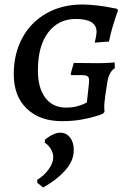

<svg xmlns="http://www.w3.org/2000/svg" viewBox="-20 -528 581 851"><path d="M41 -199Q41 -290 79 -360Q117 -430 186 -469Q255 -508 345 -508Q374 -508 408.5 -504Q443 -500 467.5 -495Q492 -490 499 -489L503 -481Q501 -476 495 -459Q489 -442 479.5 -410.5Q470 -379 463 -344L400 -339Q401 -344 404.5 -360.5Q408 -377 408 -387Q408 -444 316 -444Q239 -444 193.5 -384Q148 -324 148 -216Q148 -138 181 -94.5Q214 -51 274 -51Q298 -51 318 -56Q338 -61 350 -66.5Q362 -72 365 -74L374 -156Q375 -162 375 -172Q375 -185 368 -190Q361 -195 342 -195H296L293 -200L307 -249L414 -248Q440 -248 464 -249.5Q488 -251 488 -252L489 -226Q462 -209 455 -160Q451 -137 446.5 -103Q442 -69 442 -57L443 -32L436 -24Q436 -23 410 -14.5Q384 -6 344 1.5Q304 9 255 9Q156 9 98.5 -46.5Q41 -102 41 -199ZM247 60Q273 60 290 81Q307 102 307 137Q307 186 267.5 229Q228 272 171 303L145 282V269Q176 250 196 222Q216 194 216 169Q216 150 205.5 132.5Q195 115 178 104L180 90Q219 60 247 60Z"/></svg>

Font: Alegreya SC Medium
Style: Italic
Weight: 500
Italic angle: -7°
Designer: Juan Pablo del Peral
Foundry: Huerta Tipografica
Version: Version 2.007; ttfautohint (v1.6)